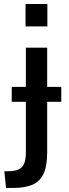

<svg xmlns="http://www.w3.org/2000/svg" viewBox="-20 -756 342 950"><path d="M38.1 -326.2H283.2V-252.4H38.1ZM1.5 91.3H18.1Q51.3 91.3 70.8 82.8Q90.3 74.2 99.1 54.2Q107.9 34.2 107.9 -0.5V-520H213.4V-2Q213.4 66.4 195.1 104.5Q176.8 142.6 139.9 158.2Q103 173.8 47.9 173.8H9.8ZM106.4 -625.5V-736.3H214.4V-625.5Z"/></svg>

Font: Monda Medium
Style: Regular
Weight: 500
Designer: Vernon Adams
Foundry: Vernon Adams
Version: Version 2.200